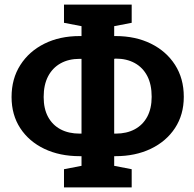

<svg xmlns="http://www.w3.org/2000/svg" viewBox="-20 -773 843 835"><path d="M258.3 42V-37.1L334.5 -51.8V-93.8H326.7Q239.7 -93.8 172.9 -125.7Q106 -157.7 68.1 -215.6Q30.3 -273.4 30.3 -351.1Q30.3 -430.7 68.4 -490.2Q106.4 -549.8 173.1 -583Q239.7 -616.2 326.7 -616.2H334.5V-659.2L258.3 -673.8V-752.9H552.7V-673.8L476.6 -659.2V-616.2H482.4Q569.3 -616.2 636.2 -583.3Q703.1 -550.3 741.2 -491Q779.3 -431.6 779.3 -352.1Q779.3 -274.4 741.2 -216.3Q703.1 -158.2 636 -126Q568.8 -93.8 482.4 -93.8H476.6V-51.8L552.7 -37.1V42ZM326.7 -191.9H334.5V-517.1H326.7Q278.8 -517.1 243.7 -497.6Q208.5 -478 189.2 -441.2Q169.9 -404.3 169.9 -351.1Q169.9 -299.8 189.2 -264.4Q208.5 -229 243.7 -210.4Q278.8 -191.9 326.7 -191.9ZM476.6 -191.9H483.4Q530.8 -191.9 565.9 -210.7Q601.1 -229.5 620.4 -265.4Q639.6 -301.3 639.6 -352.1Q639.6 -405.8 620.4 -442.6Q601.1 -479.5 565.9 -498.8Q530.8 -518.1 483.4 -518.1L476.6 -517.1Z"/></svg>

Font: Robotiche
Style: Bold
Weight: 700
Designer: Google
Version: Version 2.001